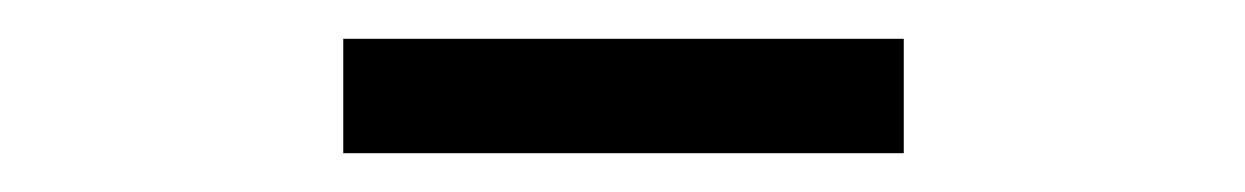

<svg xmlns="http://www.w3.org/2000/svg" viewBox="-20 -750 642 99"><path d="M157 -671H446V-730H157Z"/></svg>

Font: ChiuKong Gothic CL Normal
Style: Regular
Weight: 350
Designer: Ryoko NISHIZUKA 西塚涼子 (kana, bopomofo & ideographs); Paul D. Hunt (Latin, Greek & Cyrillic); Sandoll Communications 산돌커뮤니
Foundry: Adobe
Version: Version 1.300